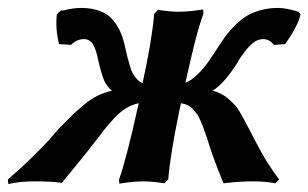

<svg xmlns="http://www.w3.org/2000/svg" viewBox="-22 -460 782 487"><path d="M437 -198.2 433.1 -180.2Q409.2 -64.9 404.8 -4.9L395 4.9Q363.3 0 341.8 0Q315.4 0 280.8 5.9L279.8 -3.9Q298.8 -58.1 326.2 -182.1Q326.7 -185.5 328.1 -190.2Q329.6 -194.8 330.1 -198.2Q301.8 -192.4 278.3 -170.7Q254.9 -148.9 228 -111.8Q226.6 -109.9 224.1 -106.9Q221.7 -104 220.2 -102.1Q198.2 -72.8 134.8 3.9Q109.4 0 65.9 0Q28.3 0 -1 6.8L-2 -4.9Q55.7 -54.2 108.9 -111.8H107.9Q110.4 -114.7 116.2 -121.1Q122.1 -127.4 125 -130.9Q126.5 -132.3 128.9 -135.5Q131.3 -138.7 132.8 -140.1V-139.2Q153.3 -160.2 162.6 -169.2Q171.9 -178.2 190.2 -193.6Q208.5 -209 225.6 -217.3Q242.7 -225.6 262.2 -230Q258.8 -232.4 255.9 -235.4Q252.9 -238.3 250.2 -242.2Q247.6 -246.1 245.6 -249Q243.7 -252 241.7 -257.3Q239.7 -262.7 238.5 -265.6Q237.3 -268.6 235.4 -275.6Q233.4 -282.7 232.7 -285.2Q231.9 -287.6 229.7 -296.1Q227.5 -304.7 227.1 -307.1Q222.2 -333.5 214.1 -347.2Q206.1 -360.8 190.9 -360.8Q172.9 -360.8 158.2 -346.2L127.9 -348.1Q118.2 -384.3 122.1 -423.8L131.8 -433.1Q138.2 -433.1 142.1 -434.1H141.1Q165 -439.9 183.1 -439.9Q211.9 -439.9 233.2 -431.4Q254.4 -422.9 266.6 -406.7Q278.8 -390.6 285.2 -374.8Q291.5 -358.9 295.9 -337.9Q299.8 -320.8 301.5 -314Q303.2 -307.1 307.4 -293.2Q311.5 -279.3 315.4 -272.7Q319.3 -266.1 325.7 -259Q332 -252 339.8 -249V-250Q363.3 -357.4 369.1 -424.8L378.9 -435.1Q409.2 -430.2 431.2 -430.2Q456.1 -430.2 493.2 -436L494.1 -425.8Q489.7 -414.1 485.6 -400.4Q481.4 -386.7 478.3 -375.7Q475.1 -364.7 470.7 -346.7Q466.3 -328.6 463.9 -318.6Q461.4 -308.6 456.1 -284.7Q450.7 -260.7 448.2 -250Q463.4 -255.9 479 -271.2Q494.6 -286.6 504.6 -300.8Q514.6 -314.9 530.8 -339.8Q542.5 -357.9 551.3 -369.9Q560.1 -381.8 574.5 -396.2Q588.9 -410.6 603.5 -419.4Q618.2 -428.2 638.7 -434.1Q659.2 -439.9 683.1 -439.9Q703.6 -439.9 734.9 -430.2L740.2 -423.8Q734.4 -395 701.2 -348.1L672.9 -346.2Q661.1 -360.8 646 -360.8Q629.4 -360.8 614.7 -346.9Q600.1 -333 582 -305.2H583Q546.4 -247.1 517.1 -230Q539.6 -224.6 557.4 -209.2Q575.2 -193.8 583 -181.4Q590.8 -168.9 604.5 -142.6Q606.9 -138.2 607.9 -136.2Q608.4 -135.3 609.9 -132.6Q611.3 -129.9 611.8 -128.9Q614.7 -123.5 622.3 -108.6Q629.9 -93.8 633.1 -88.1Q636.2 -82.5 643.1 -70.1Q649.9 -57.6 655.3 -49.3Q660.6 -41 668.7 -29.1Q676.8 -17.1 686 -4.9L676.8 4.9Q651.4 0 619.1 0Q586.4 0 544.9 4.9Q515.6 -65.9 502 -113.8V-112.8Q496.1 -128.9 494.4 -134.3Q492.7 -139.6 487.3 -152.3Q481.9 -165 478.3 -169.9Q474.6 -174.8 468.3 -182.1Q461.9 -189.5 454.3 -193.1Q446.8 -196.8 437 -198.2Z"/></svg>

Font: Linear Smooth
Style: Bold Italic
Weight: 700
Designer: Philipp H. Poll, Flanker
Foundry: Philipp H. Poll, reworked by Flanker
Version: Version 1.061 | FøM Fix